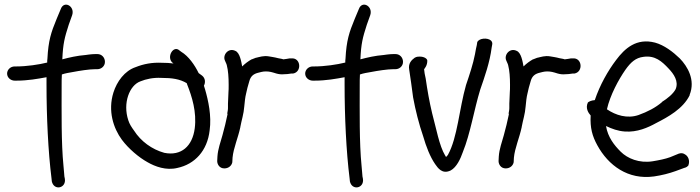

<svg xmlns="http://www.w3.org/2000/svg" viewBox="-20 -741 3055 838"><path d="M51 -451H44C25 -451 11 -436 11 -420C11 -402 27 -389 44 -389H52C102 -389 145 -397 183 -404V-371C183 -234 190 -80 205 39L206 49V50C215 93 270 81 263 39L261 29C260 25 260 7 257 -18C247 -118 249 -254 249 -369C249 -385 249 -400 250 -416C264 -421 282 -424 300 -427C326 -432 370 -439 396 -439H405C422 -439 438 -452 438 -471C438 -489 425 -505 405 -505H396C379 -505 354 -501 354 -501C316 -498 282 -490 252 -482C255 -551 262 -577 280 -633L295 -675C308 -714 259 -741 245 -701L227 -658C203 -600 191 -564 187 -485C186 -480 186 -474 186 -468C150 -459 96 -451 51 -451Z M512 -131C541 -92 586 -54 624 -33C657 -14 705 4 754 -8C830 -24 885 -83 895 -172C904 -235 889 -303 875 -351L870 -367C877 -380 877 -399 862 -411L847 -422C830 -457 803 -496 771 -515L763 -521C737 -545 705 -492 733 -467H734L737 -464C722 -466 705 -467 686 -467C644 -469 607 -462 572 -448C524 -432 490 -385 475 -337C450 -257 475 -181 512 -131ZM593 -386C617 -396 650 -403 684 -401H685C731 -401 765 -396 795 -378L797 -372C818 -319 839 -252 830 -181C820 -103 771 -59 697 -74C643 -89 595 -124 565 -171C554 -186 545 -200 540 -216C515 -291 545 -369 593 -386Z M1259 -420C1299 -427 1293 -491 1251 -486H1243C1235 -484 1229 -484 1217 -482C1216 -482 1213 -483 1210 -484L1194 -487C1186 -489 1178 -491 1171 -492L1153 -495C1131 -499 1112 -492 1098 -489H1097L1079 -482H1078C1064 -474 1050 -464 1037 -451C1033 -472 1027 -511 1007 -519C977 -534 950 -501 962 -476C965 -467 968 -465 970 -456C976 -433 978 -403 978 -371C978 -358 978 -345 977 -336V-335C977 -318 975 -305 975 -289V-272C975 -266 975 -265 974 -258C971 -243 972 -248 973 -242C967 -212 959 -180 951 -151C943 -122 931 -90 929 -58L928 -38C928 -24 938 -6 959 -6C978 -6 991 -18 994 -33V-34L995 -53C999 -95 1019 -139 1029 -186V-187C1034 -215 1044 -245 1046 -275C1048 -295 1050 -317 1054 -332L1060 -358L1068 -386C1074 -409 1087 -419 1109 -424L1121 -427C1133 -430 1148 -430 1162 -427C1175 -425 1194 -414 1220 -417C1230 -417 1239 -418 1251 -420Z M1352 -451H1345C1326 -451 1312 -436 1312 -420C1312 -402 1328 -389 1345 -389H1353C1403 -389 1446 -397 1484 -404V-371C1484 -234 1491 -80 1506 39L1507 49V50C1516 93 1571 81 1564 39L1562 29C1561 25 1561 7 1558 -18C1548 -118 1550 -254 1550 -369C1550 -385 1550 -400 1551 -416C1565 -421 1583 -424 1601 -427C1627 -432 1671 -439 1697 -439H1706C1723 -439 1739 -452 1739 -471C1739 -489 1726 -505 1706 -505H1697C1680 -505 1655 -501 1655 -501C1617 -498 1583 -490 1553 -482C1556 -551 1563 -577 1581 -633L1596 -675C1609 -714 1560 -741 1546 -701L1528 -658C1504 -600 1492 -564 1488 -485C1487 -480 1487 -474 1487 -468C1451 -459 1397 -451 1352 -451Z M1766 -437C1772 -401 1777 -359 1783 -316C1793 -261 1809 -198 1827 -146C1840 -101 1857 -57 1879 -25C1891 -8 1910 21 1947 3C1973 -11 1990 -48 2000 -77C2033 -158 2049 -262 2076 -350C2095 -405 2118 -469 2126 -534L2128 -545C2129 -550 2130 -557 2123 -564C2107 -578 2070 -574 2063 -557L2061 -544C2059 -536 2056 -522 2053 -504C2045 -462 2029 -414 2014 -370C1984 -265 1977 -141 1935 -65C1933 -62 1929 -58 1927 -56L1924 -60V-62H1923C1897 -105 1884 -181 1866 -247C1854 -297 1845 -349 1838 -398C1834 -416 1832 -426 1831 -439C1834 -443 1845 -455 1845 -476C1845 -485 1831 -494 1812 -494C1805 -494 1799 -494 1790 -489C1776 -479 1761 -464 1766 -437Z M2487 -420C2527 -427 2521 -491 2479 -486H2471C2463 -484 2457 -484 2445 -482C2444 -482 2441 -483 2438 -484L2422 -487C2414 -489 2406 -491 2399 -492L2381 -495C2359 -499 2340 -492 2326 -489H2325L2307 -482H2306C2292 -474 2278 -464 2265 -451C2261 -472 2255 -511 2235 -519C2205 -534 2178 -501 2190 -476C2193 -467 2196 -465 2198 -456C2204 -433 2206 -403 2206 -371C2206 -358 2206 -345 2205 -336V-335C2205 -318 2203 -305 2203 -289V-272C2203 -266 2203 -265 2202 -258C2199 -243 2200 -248 2201 -242C2195 -212 2187 -180 2179 -151C2171 -122 2159 -90 2157 -58L2156 -38C2156 -24 2166 -6 2187 -6C2206 -6 2219 -18 2222 -33V-34L2223 -53C2227 -95 2247 -139 2257 -186V-187C2262 -215 2272 -245 2274 -275C2276 -295 2278 -317 2282 -332L2288 -358L2296 -386C2302 -409 2315 -419 2337 -424L2349 -427C2361 -430 2376 -430 2390 -427C2403 -425 2422 -414 2448 -417C2458 -417 2467 -418 2479 -420Z M2990 -327C3016 -392 2981 -451 2947 -486C2917 -515 2879 -544 2839 -555C2758 -576 2707 -530 2669 -479C2634 -433 2598 -370 2576 -304C2560 -303 2550 -297 2546 -294C2534 -269 2548 -248 2558 -237C2555 -183 2565 -147 2587 -107C2635 -19 2721 45 2835 29C2869 24 2900 16 2928 6L2966 -8C2976 -10 2981 -15 2984 -18C2993 -40 2983 -60 2970 -67C2963 -72 2954 -74 2945 -71H2944L2905 -55C2883 -47 2858 -42 2828 -37C2770 -28 2719 -49 2689 -79C2661 -107 2633 -142 2625 -191C2650 -179 2677 -169 2707 -167C2761 -163 2808 -184 2844 -204C2895 -230 2961 -266 2990 -325ZM2629 -264C2643 -326 2680 -394 2710 -437C2733 -469 2754 -489 2789 -493C2839 -500 2869 -473 2898 -442C2921 -418 2943 -386 2929 -352C2918 -331 2893 -311 2869 -296V-295C2841 -271 2806 -253 2767 -239C2718 -222 2667 -238 2629 -264Z"/></svg>

Font: Stray Cat
Style: ExBdCn
Weight: 800
Version: Version 1.0